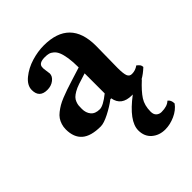

<svg xmlns="http://www.w3.org/2000/svg" viewBox="-193 -552 892 892"><g transform="rotate(-45 253.0 -106.0)"><path d="M486.8 176.8Q468.3 202.6 435.3 217.3Q402.3 231.9 371.1 231.9Q332 231.9 305.4 209Q278.8 186 278.8 146Q278.8 85.4 378.9 9.8H373Q305.2 9.8 295.4 -48.3L289.1 -47.9Q261.7 -26.9 225.6 -8.5Q189.5 9.8 168.9 9.8Q104.5 9.8 74.2 -16.6Q43.9 -43 43.9 -95.2Q43.9 -111.8 48.6 -126.2Q53.2 -140.6 60.8 -151.9Q68.4 -163.1 81.5 -173.3Q94.7 -183.6 107.9 -191.4Q121.1 -199.2 141.6 -207.5Q162.1 -215.8 179.7 -221.7L223.1 -235.8L290 -256.8Q290 -293.9 285.9 -320.6Q281.7 -347.2 275.1 -362.8Q268.6 -378.4 258.1 -387.5Q247.6 -396.5 237.3 -399.2Q227.1 -401.9 212.9 -401.9Q173.8 -401.9 170.9 -379.4Q169.4 -369.6 172.4 -353Q175.3 -336.4 175.3 -332Q175.3 -313.5 157.2 -299.6Q139.2 -285.6 113.3 -285.6Q61.5 -285.6 61.5 -336.4Q61.5 -367.2 93 -392.8Q124.5 -418.5 166.5 -431.2Q208.5 -443.8 247.1 -443.8Q418 -443.8 418 -271L416 -127Q416 -89.4 421.9 -74.7Q427.7 -60.1 443.8 -60.1Q466.8 -60.1 485.8 -74.2Q495.6 -66.4 499.8 -60.5Q503.9 -54.7 503.9 -45.9Q480 -23.4 457 -10.7L458 -9.8Q417.5 27.3 399.2 55.7Q380.9 84 380.9 125Q380.9 143.6 391.1 152.8Q401.4 162.1 416 162.1Q454.1 162.1 472.2 144Q486.8 153.8 486.8 176.8ZM290 -217.8 237.8 -201.2Q217.3 -194.3 203.1 -186Q189 -177.7 181.4 -169.9Q173.8 -162.1 169.7 -151.1Q165.5 -140.1 164.8 -131.8Q164.1 -123.5 164.1 -109.9Q164.1 -84 178.2 -66.9Q192.4 -49.8 222.2 -49.8Q245.1 -49.8 290 -85.9Z"/></g></svg>

Font: Linux Libertine G
Style: Bold
Weight: 700
Designer: Philipp H. Poll
Foundry: Philipp H. Poll
Version: Version 5.0.3